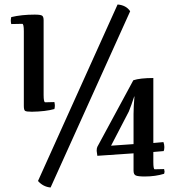

<svg xmlns="http://www.w3.org/2000/svg" viewBox="-20 -786 782 854"><path d="M224 -316Q224 -322 222 -332L181 -331Q174 -331 174 -364V-696Q174 -712 167 -716.5Q160 -721 134 -721Q76 -721 30 -710Q28 -700 28 -695Q28 -687 30 -679L79 -680Q86 -680 86 -647V-315Q86 -297 91.5 -293Q97 -289 122 -289Q183 -290 222 -301Q224 -309 224 -316ZM503 -766 149 19Q172 45 205 48L559 -736Q541 -763 503 -766ZM711 -132Q711 -143 707 -154L662 -150V-439Q603 -439 573 -429L413 -133Q410 -127 410 -115L413 -93L574 -104V-27Q574 -10 584 -5.5Q594 -1 624 -1Q671 -1 710 -13L712 -22L710 -34L668 -33Q662 -33 662 -66V-110L708 -114Q711 -120 711 -132ZM574 -279V-145L474 -138L553 -290Q564 -317 577 -357H578Q574 -310 574 -279Z"/></svg>

Font: Federant
Style: Regular
Weight: 400
Designer: Olexa M. Volochay, Alexei Vanyashin, Otto Ludwig Naegele
Foundry: Cyreal (www.cyreal.org)
Version: Version 1.011; ttfautohint (v1.4.1)